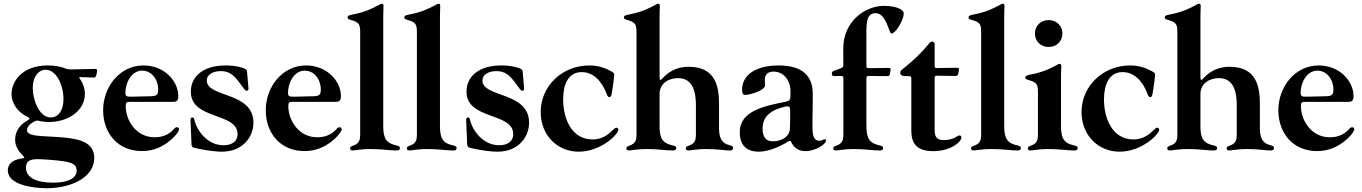

<svg xmlns="http://www.w3.org/2000/svg" viewBox="-20 -794 7257 1023"><path d="M228.3 208.8C369.3 208.8 482.2 145.6 482.2 47.6C482.2 8.5 464.5 -20.2 427.6 -37.3C384.6 -58.2 318.2 -62.9 226.2 -67.5C154.1 -70.7 123.9 -78.1 123.9 -101.2C123.9 -129.3 168 -151.3 177.6 -151.6C183.6 -152 203.5 -143.8 240.4 -143.8C342 -143.8 432.2 -203.1 432.2 -293.7C432.2 -322.4 422.6 -350.9 405.2 -374.6C400.2 -381 401.3 -383.2 409.4 -383.2C449.6 -382.1 475.1 -380.7 481.9 -380.7C494 -380.7 497.2 -411.6 497.2 -418.3C497.2 -424 495 -426.8 487.2 -426.8C481.2 -426.8 461.3 -426.5 353.3 -424C345.2 -424.4 339.5 -425.4 331.7 -428.3C304.3 -439.3 272 -445.3 235.1 -445.3C94.8 -445.3 41.5 -357.6 41.5 -293.3C41.5 -240.8 77.1 -194.2 127.1 -171.2C134.2 -168 137.1 -165.1 137.1 -162.3C137.1 -159.1 133.2 -156.2 125.4 -151.6C74.2 -122.9 60.7 -82.4 60.7 -49.7C60.7 -23.8 69.6 3.2 102.3 35.2C104.8 37.6 109 42.6 109 45.5C109 51.1 90.6 48.7 66.8 57.2C39.4 67.1 21.7 85.6 21.7 113.6C21.7 192.8 159.4 208.8 228.3 208.8ZM118.3 98.7C118.3 60.4 146.7 54 182.5 54C205.6 54 289.8 60 324.6 66.1C370 73.9 388.5 87.4 388.5 114.3C388.5 165.1 322.4 179.3 263.8 179.3C175.8 179.3 118.3 153.8 118.3 98.7ZM154.5 -326C154.5 -384.9 184.7 -422.2 223.4 -422.2C281.6 -422.2 318.2 -338.1 318.2 -266C318.2 -201 287.6 -168.3 251.1 -168.3C187.5 -168.3 154.5 -263.5 154.5 -326Z M736.2 11C799.4 11 852.3 -13.1 899.5 -56.8C919 -75.3 933.9 -95.2 933.9 -105.8C933.9 -111.5 929.7 -116.1 922.2 -116.1C912.6 -116.1 908.4 -106.9 896.3 -95.9C869.3 -71 835.6 -62.5 803.6 -62.5C703.8 -62.5 649.9 -154.8 649.9 -227.6C649.9 -247.9 652.7 -251.4 676.5 -251.4H904.1C923.7 -251.4 930 -261 930 -282.3C930 -359.7 858 -445.3 744 -445.3C619.3 -445.3 529.5 -332.7 529.5 -206.7C529.5 -85.6 606.5 11 736.2 11ZM648.1 -300.1C648.1 -351.9 680 -417.6 737.2 -417.6C788.7 -417.6 822.8 -370 822.8 -317.1C822.8 -289.1 815.3 -282.3 784.1 -281.2C751.1 -280.2 693.5 -278.8 678.6 -278.8C653.8 -278.4 648.1 -282 648.1 -300.1Z M1268.1 -433.9C1239 -442.5 1213.1 -445.3 1181.1 -445.3C1066.1 -445.3 995.7 -388.8 996.8 -304C998.6 -154.1 1245.7 -196.4 1245.7 -79.5C1245.7 -38.4 1213.1 -20.2 1170.8 -20.2C1084.2 -20.2 1028.8 -99.1 1016 -154.8C1014.2 -162.3 1011.4 -168.3 1004.6 -168.3C996.8 -168.3 995 -160.5 995 -154.1C995 -143.5 998.2 -67.5 1000.4 -24.5C1001.1 -12.1 1006.7 -8.5 1014.6 -6.7C1088.1 11 1140.6 14.2 1162.3 14.2C1272 14.2 1330.3 -62.9 1330.3 -140.3C1330.3 -307.2 1081.7 -272.7 1081.7 -365.1C1081.7 -396.3 1113.6 -415.1 1156.6 -415.1C1202.4 -415.1 1227.3 -392.8 1258.5 -350.1C1280.5 -320.7 1285.9 -310.4 1294.4 -310.4C1298.3 -310.4 1304 -312.5 1304 -322.1C1304 -328.8 1299.4 -373.2 1296.2 -411.9C1295.1 -424.7 1284.8 -429 1268.1 -433.9Z M1602.6 11C1665.8 11 1718.8 -13.1 1766 -56.8C1785.5 -75.3 1800.4 -95.2 1800.4 -105.8C1800.4 -111.5 1796.2 -116.1 1788.7 -116.1C1779.1 -116.1 1774.9 -106.9 1762.8 -95.9C1735.8 -71 1702.1 -62.5 1670.1 -62.5C1570.3 -62.5 1516.3 -154.8 1516.3 -227.6C1516.3 -247.9 1519.2 -251.4 1543 -251.4H1770.6C1790.1 -251.4 1796.5 -261 1796.5 -282.3C1796.5 -359.7 1724.4 -445.3 1610.4 -445.3C1485.8 -445.3 1396 -332.7 1396 -206.7C1396 -85.6 1473 11 1602.6 11ZM1514.6 -300.1C1514.6 -351.9 1546.5 -417.6 1603.7 -417.6C1655.2 -417.6 1689.3 -370 1689.3 -317.1C1689.3 -289.1 1681.8 -282.3 1650.6 -281.2C1617.5 -280.2 1560 -278.8 1545.1 -278.8C1520.2 -278.4 1514.6 -282 1514.6 -300.1Z M1858 7.8C1870.7 7.8 1907 0 1951 0C2014.6 0 2055.4 7.8 2093.8 7.8C2100.9 7.8 2110.8 6 2110.8 -5C2110.8 -12.4 2106.2 -16 2093.8 -18.8C2040.8 -30.2 2022 -52.6 2022 -120.7V-711.6C2022 -730.1 2023.4 -752.1 2023.4 -762.8C2023.4 -770.6 2020.2 -774.1 2014.6 -774.1C2010.7 -774.1 2008.2 -773.1 2003.6 -770.2C1961.6 -747.2 1923.3 -729 1858 -716.6C1841.6 -713.4 1832 -710.6 1832 -701.3C1832 -693.9 1837.4 -691.1 1848 -688.2C1897.4 -674.7 1899.1 -661.9 1899.1 -615.1V-75.3C1899.1 -52.9 1896 -28.4 1860.8 -17.8C1849.1 -13.8 1845.2 -9.6 1845.2 -3.6C1845.2 3.6 1850.5 7.8 1858 7.8Z M2160.2 7.8C2172.9 7.8 2209.2 0 2253.2 0C2316.8 0 2357.6 7.8 2396 7.8C2403.1 7.8 2413 6 2413 -5C2413 -12.4 2408.4 -16 2396 -18.8C2343 -30.2 2324.2 -52.6 2324.2 -120.7V-711.6C2324.2 -730.1 2325.6 -752.1 2325.6 -762.8C2325.6 -770.6 2322.4 -774.1 2316.8 -774.1C2312.9 -774.1 2310.4 -773.1 2305.8 -770.2C2263.8 -747.2 2225.5 -729 2160.2 -716.6C2143.8 -713.4 2134.2 -710.6 2134.2 -701.3C2134.2 -693.9 2139.6 -691.1 2150.2 -688.2C2199.6 -674.7 2201.3 -661.9 2201.3 -615.1V-75.3C2201.3 -52.9 2198.2 -28.4 2163 -17.8C2151.3 -13.8 2147.4 -9.6 2147.4 -3.6C2147.4 3.6 2152.7 7.8 2160.2 7.8Z M2736.9 -433.9C2707.7 -442.5 2681.8 -445.3 2649.9 -445.3C2534.8 -445.3 2464.5 -388.8 2465.6 -304C2467.3 -154.1 2714.5 -196.4 2714.5 -79.5C2714.5 -38.4 2681.8 -20.2 2639.6 -20.2C2552.9 -20.2 2497.5 -99.1 2484.7 -154.8C2483 -162.3 2480.1 -168.3 2473.4 -168.3C2465.6 -168.3 2463.8 -160.5 2463.8 -154.1C2463.8 -143.5 2467 -67.5 2469.1 -24.5C2469.8 -12.1 2475.5 -8.5 2483.3 -6.7C2556.8 11 2609.4 14.2 2631 14.2C2740.8 14.2 2799 -62.9 2799 -140.3C2799 -307.2 2550.4 -272.7 2550.4 -365.1C2550.4 -396.3 2582.4 -415.1 2625.4 -415.1C2671.2 -415.1 2696 -392.8 2727.3 -350.1C2749.3 -320.7 2754.6 -310.4 2763.1 -310.4C2767 -310.4 2772.7 -312.5 2772.7 -322.1C2772.7 -328.8 2768.1 -373.2 2764.9 -411.9C2763.8 -424.7 2753.6 -429 2736.9 -433.9Z M3063.6 14.2C3179.7 14.2 3274.5 -76.7 3274.5 -103.7C3274.5 -111.9 3266.3 -113.6 3263.5 -113.6C3259.6 -113.6 3255 -109.7 3249.3 -104.8C3230.5 -87.7 3198.5 -51.1 3137.1 -51.1C3023.8 -51.1 2980.5 -164.8 2980.5 -263.8C2980.5 -340.2 3005.3 -409.1 3078.5 -409.8C3140.6 -410.5 3187.5 -362.2 3213.4 -290.8C3215.9 -283.7 3220.5 -276.3 3227.3 -276.3C3231.5 -276.3 3235.8 -279.8 3238.3 -290.5C3245.4 -326 3252.8 -387.8 3252.8 -394.9C3252.8 -404.8 3246.8 -408 3241.5 -411.2C3201.3 -434.3 3164.4 -445.3 3119.3 -445.3C2977.3 -445.3 2860.8 -337.4 2860.8 -196.7C2860.8 -73.9 2949.2 14.2 3063.6 14.2Z M3330.3 7.8C3343 7.8 3379.3 0 3423.3 0C3486.9 0 3527.7 7.8 3566.1 7.8C3573.2 7.8 3583.1 6 3583.1 -5C3583.1 -12.4 3578.5 -16 3566.1 -18.8C3513.1 -30.2 3494.3 -52.6 3494.3 -120.7V-292.6C3494.3 -353 3546.5 -377.8 3593 -377.8C3675.4 -377.8 3688.2 -296.9 3687.9 -230.8V-75.3C3687.9 -52.9 3684.7 -28.4 3649.5 -17.8C3637.8 -13.8 3633.9 -9.6 3633.9 -3.6C3633.9 3.6 3639.2 7.8 3646.7 7.8C3659.4 7.8 3695.7 0 3739.7 0C3803.3 0 3840.2 7.8 3868.3 7.8C3875.4 7.8 3886 6 3886 -5C3886 -12.8 3881.4 -16.7 3869 -19.9C3833.1 -29.1 3813.9 -46.5 3811.1 -102.3V-237.9C3811.4 -331.7 3793.7 -438.2 3649.5 -438.2C3547.6 -438.2 3506.4 -367.9 3500.7 -367.9C3496.1 -367.9 3494.7 -371.4 3494.3 -384.2C3494.3 -389.6 3494.3 -396.7 3494.3 -405.5V-711.6C3494.3 -730.1 3495.7 -752.1 3495.7 -762.8C3495.7 -770.6 3492.5 -774.1 3486.9 -774.1C3483 -774.1 3480.5 -773.1 3475.9 -770.2C3433.9 -747.2 3395.6 -729 3330.3 -716.6C3313.9 -713.4 3304.3 -710.6 3304.3 -701.3C3304.3 -693.9 3309.7 -691.1 3320.3 -688.2C3369.7 -674.7 3371.4 -661.9 3371.4 -615.1V-75.3C3371.4 -52.9 3368.3 -28.4 3333.1 -17.8C3321.4 -13.8 3317.5 -9.6 3317.5 -3.6C3317.5 3.6 3322.8 7.8 3330.3 7.8Z M4024.1 14.2C4079.5 14.2 4146.7 -18.8 4181.1 -41.2C4183.9 -43 4186.1 -44 4188.2 -44C4191.4 -44 4193.5 -41.5 4195.3 -37.6C4208.1 -9.6 4234 11.4 4271.3 11.4C4322.1 11.4 4381 -24.1 4381 -45.5C4381 -49 4379.3 -52.6 4373.9 -52.6C4369.3 -52.6 4359 -44 4345.2 -44C4320.3 -44 4309.3 -64.6 4308.9 -114.3C4308.6 -206 4311.1 -223.4 4310.4 -296.5C4309.7 -388.1 4257.1 -446 4126.4 -445.3C4001.8 -444.6 3933.9 -391 3933.9 -316.1C3933.9 -295.1 3938.9 -288.4 3951 -288.4C3975.1 -288.4 4056.5 -311.4 4056.5 -340.6C4056.1 -348.7 4054.7 -361.9 4055 -371.4C4055 -392.8 4068.5 -412.6 4101.6 -412.6C4138.8 -412.6 4171.5 -390.3 4186.1 -346.6C4192.5 -328.5 4192.5 -300.1 4191.4 -279.8C4190.7 -262.8 4185 -256 4168.3 -252.5C4055.8 -229.4 3921.5 -205.3 3921.5 -89.5C3921.5 -22 3955.6 14.2 4024.1 14.2ZM4043.3 -109.4C4043.3 -180.8 4097.7 -211.3 4166.9 -226.6C4183.6 -229.8 4189.6 -225.1 4190 -208.1C4190.7 -175.8 4190 -143.1 4188.9 -110.8C4187.1 -61.1 4139.2 -41.2 4098 -41.2C4048.3 -41.2 4043.3 -81.7 4043.3 -109.4Z M4473.7 -377.8V-75.3C4473.7 -52.9 4470.5 -28.4 4435.4 -17.8C4423.7 -13.8 4419.7 -9.6 4419.7 -3.6C4419.7 3.6 4425.1 7.8 4432.5 7.8C4445.3 7.8 4481.5 0 4525.6 0C4589.1 0 4630 7.8 4668.3 7.8C4675.4 7.8 4685.4 6 4685.4 -5C4685.4 -12.4 4680.8 -16 4668.3 -18.8C4615.4 -30.2 4596.6 -52.6 4596.6 -120.7H4596.2V-377.8C4596.6 -386 4599.4 -388.8 4607.6 -389.2L4708.5 -388.5C4716.6 -388.8 4720.2 -391.7 4721.6 -399.9L4725.1 -421.2C4726.2 -429.3 4723.7 -432.2 4715.6 -432.2L4607.6 -430.8C4599.4 -430.8 4596.6 -433.6 4596.2 -441.8V-616.1C4596.2 -680.8 4599.8 -723.7 4645.2 -723.7C4704.5 -723.7 4715.2 -615.1 4730.1 -615.1C4751.4 -615.1 4795.1 -686.8 4795.1 -721.6C4795.1 -747.2 4745.4 -762.8 4689.3 -762.8C4592 -762.8 4471.9 -682.2 4473 -533.4L4473.4 -447.4C4473.4 -439.3 4470.5 -435.4 4463.1 -431.8L4420.8 -415.5C4413.4 -411.9 4411.2 -408 4412.6 -400.2L4413.4 -396.3C4414.4 -390.6 4416.2 -388.8 4424 -388.8L4462.4 -389.2C4470.5 -388.8 4473.4 -386 4473.7 -377.8Z M4952.1 11.4C5047.2 11.4 5102.6 -39.4 5102.6 -60.7C5102.6 -68.9 5098.4 -72.1 5092.3 -72.4C5079.9 -72.8 5065 -47.9 5009.2 -47.6C4967.7 -47.2 4959.9 -67.1 4959.9 -105.1V-379.3C4960.2 -387.4 4963.1 -390.3 4971.2 -390.6L5072.1 -389.2C5080.3 -389.6 5083.8 -392.4 5085.6 -400.6L5089.5 -421.9C5090.6 -430 5088.1 -432.9 5079.9 -432.9L4971.2 -431.5C4963.1 -431.5 4960.2 -434.3 4959.9 -442.5V-557.9C4959.9 -567.8 4953.8 -572.4 4946.7 -572.4C4938.9 -572.4 4933.9 -566.8 4926.5 -557.5C4887.8 -511.7 4851.6 -475.1 4788 -424.7C4781.6 -419.7 4776.6 -414.8 4776.6 -405.9C4776.6 -395.6 4784.1 -388.5 4802.6 -388.5H4824.2C4832.4 -388.1 4835.2 -385.3 4835.6 -377.1V-105.1C4835.6 -60.7 4838.8 11.4 4952.1 11.4Z M5166.5 7.8C5179.3 7.8 5215.6 0 5259.6 0C5323.2 0 5364 7.8 5402.3 7.8C5409.4 7.8 5419.4 6 5419.4 -5C5419.4 -12.4 5414.8 -16 5402.3 -18.8C5349.4 -30.2 5330.6 -52.6 5330.6 -120.7V-711.6C5330.6 -730.1 5332 -752.1 5332 -762.8C5332 -770.6 5328.8 -774.1 5323.2 -774.1C5319.2 -774.1 5316.8 -773.1 5312.1 -770.2C5270.2 -747.2 5231.9 -729 5166.5 -716.6C5150.2 -713.4 5140.6 -710.6 5140.6 -701.3C5140.6 -693.9 5146 -691.1 5156.6 -688.2C5206 -674.7 5207.7 -661.9 5207.7 -615.1V-75.3C5207.7 -52.9 5204.5 -28.4 5169.4 -17.8C5157.7 -13.8 5153.8 -9.6 5153.8 -3.6C5153.8 3.6 5159.1 7.8 5166.5 7.8Z M5469.1 7.8C5481.9 7.8 5518.1 0 5562.1 0C5625.7 0 5666.5 7.8 5704.9 7.8C5712 7.8 5721.9 6 5721.9 -5C5721.9 -12.4 5717.3 -16 5704.9 -18.8C5652 -30.2 5633.2 -52.6 5633.2 -120.7V-391.3C5633.2 -409.8 5634.6 -431.8 5634.6 -442.5C5634.6 -450.3 5631.4 -453.8 5625.7 -453.8C5621.8 -453.8 5619.3 -452.8 5614.7 -449.9C5572.8 -426.8 5534.4 -408.7 5469.1 -396.3C5452.8 -393.1 5443.2 -390.3 5443.2 -381C5443.2 -373.6 5448.5 -370.7 5459.2 -367.9C5508.5 -354.4 5510.3 -341.6 5510.3 -294.7V-75.3C5510.3 -52.9 5507.1 -28.4 5471.9 -17.8C5460.2 -13.8 5456.3 -9.6 5456.3 -3.6C5456.3 3.6 5461.6 7.8 5469.1 7.8ZM5494.3 -615.4C5494.3 -572.8 5526.3 -543.7 5567.5 -543.7C5608.7 -543.7 5640.6 -572.8 5640.6 -615.4C5640.6 -657.7 5608.7 -687.1 5567.5 -687.1C5526.3 -687.1 5494.3 -657.7 5494.3 -615.4Z M5945.3 14.2C6061.4 14.2 6156.2 -76.7 6156.2 -103.7C6156.2 -111.9 6148.1 -113.6 6145.2 -113.6C6141.3 -113.6 6136.7 -109.7 6131 -104.8C6112.2 -87.7 6080.3 -51.1 6018.8 -51.1C5905.5 -51.1 5862.2 -164.8 5862.2 -263.8C5862.2 -340.2 5887.1 -409.1 5960.2 -409.8C6022.4 -410.5 6069.2 -362.2 6095.2 -290.8C6097.7 -283.7 6102.3 -276.3 6109 -276.3C6113.3 -276.3 6117.5 -279.8 6120 -290.5C6127.1 -326 6134.6 -387.8 6134.6 -394.9C6134.6 -404.8 6128.6 -408 6123.2 -411.2C6083.1 -434.3 6046.2 -445.3 6001.1 -445.3C5859 -445.3 5742.5 -337.4 5742.5 -196.7C5742.5 -73.9 5831 14.2 5945.3 14.2Z M6212 7.8C6224.8 7.8 6261 0 6305 0C6368.6 0 6409.4 7.8 6447.8 7.8C6454.9 7.8 6464.8 6 6464.8 -5C6464.8 -12.4 6460.2 -16 6447.8 -18.8C6394.9 -30.2 6376.1 -52.6 6376.1 -120.7V-292.6C6376.1 -353 6428.3 -377.8 6474.8 -377.8C6557.2 -377.8 6570 -296.9 6569.6 -230.8V-75.3C6569.6 -52.9 6566.4 -28.4 6531.2 -17.8C6519.5 -13.8 6515.6 -9.6 6515.6 -3.6C6515.6 3.6 6521 7.8 6528.4 7.8C6541.2 7.8 6577.4 0 6621.4 0C6685 0 6721.9 7.8 6750 7.8C6757.1 7.8 6767.8 6 6767.8 -5C6767.8 -12.8 6763.1 -16.7 6750.7 -19.9C6714.8 -29.1 6695.7 -46.5 6692.8 -102.3V-237.9C6693.2 -331.7 6675.4 -438.2 6531.2 -438.2C6429.3 -438.2 6388.1 -367.9 6382.5 -367.9C6377.8 -367.9 6376.4 -371.4 6376.1 -384.2C6376.1 -389.6 6376.1 -396.7 6376.1 -405.5V-711.6C6376.1 -730.1 6377.5 -752.1 6377.5 -762.8C6377.5 -770.6 6374.3 -774.1 6368.6 -774.1C6364.7 -774.1 6362.2 -773.1 6357.6 -770.2C6315.7 -747.2 6277.3 -729 6212 -716.6C6195.7 -713.4 6186.1 -710.6 6186.1 -701.3C6186.1 -693.9 6191.4 -691.1 6202.1 -688.2C6251.4 -674.7 6253.2 -661.9 6253.2 -615.1V-75.3C6253.2 -52.9 6250 -28.4 6214.8 -17.8C6203.1 -13.8 6199.2 -9.6 6199.2 -3.6C6199.2 3.6 6204.5 7.8 6212 7.8Z M6997.9 11C7061.1 11 7114 -13.1 7161.2 -56.8C7180.8 -75.3 7195.7 -95.2 7195.7 -105.8C7195.7 -111.5 7191.4 -116.1 7183.9 -116.1C7174.4 -116.1 7170.1 -106.9 7158 -95.9C7131 -71 7097.3 -62.5 7065.3 -62.5C6965.6 -62.5 6911.6 -154.8 6911.6 -227.6C6911.6 -247.9 6914.4 -251.4 6938.2 -251.4H7165.8C7185.4 -251.4 7191.8 -261 7191.8 -282.3C7191.8 -359.7 7119.7 -445.3 7005.7 -445.3C6881 -445.3 6791.2 -332.7 6791.2 -206.7C6791.2 -85.6 6868.3 11 6997.9 11ZM6909.8 -300.1C6909.8 -351.9 6941.8 -417.6 6998.9 -417.6C7050.4 -417.6 7084.5 -370 7084.5 -317.1C7084.5 -289.1 7077.1 -282.3 7045.8 -281.2C7012.8 -280.2 6955.3 -278.8 6940.3 -278.8C6915.5 -278.4 6909.8 -282 6909.8 -300.1Z"/></svg>

Font: Margiela Serif Semibold
Style: Regular
Weight: 600
Designer: Andreas Faust, Stefan Endress
Version: Version 1.002;FEAKit 1.0